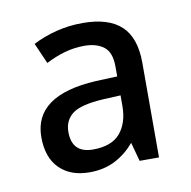

<svg xmlns="http://www.w3.org/2000/svg" viewBox="-50 -772 437 439"><g transform="rotate(-10 168.5 -552.5)"><path d="M168 -722Q228 -722 257.5 -694.5Q287 -667 287 -609V-389H242L230 -433Q211 -410 185 -396.5Q159 -383 125 -383Q81 -383 55.5 -408.5Q30 -434 30 -481Q30 -578 175 -586L225 -588V-611Q225 -644 208 -657Q191 -670 163 -670Q139 -670 116.5 -663.5Q94 -657 73 -646L52 -694Q77 -707 106.5 -714.5Q136 -722 168 -722ZM184 -542Q132 -539 112.5 -524Q93 -509 93 -482Q93 -433 142 -433Q185 -433 205 -456.5Q225 -480 225 -520V-544Z"/></g></svg>

Font: Noto Sans Hebrew SemiCondensed
Style: Regular
Weight: 400
Width: 4
Designer: Monotype Design Team
Foundry: Monotype Imaging Inc.
Version: Version 2.004; ttfautohint (v1.8.4.7-5d5b)